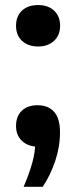

<svg xmlns="http://www.w3.org/2000/svg" viewBox="-20 -573 302 760"><path d="M73.5 166.5Q95.5 115 107.8 71.2Q120 27.5 120 -17L147.5 7.5H130.5Q91.5 7.5 67.5 -14.8Q43.5 -37 43.5 -74.5Q43.5 -113 66.5 -134.8Q89.5 -156.5 128.5 -156.5Q171.5 -156.5 194.5 -130Q217.5 -103.5 217.5 -49.5Q217.5 8 198.5 64.5Q179.5 121 149 166.5ZM131 -389Q91.5 -389 67.5 -411Q43.5 -433 43.5 -471Q43.5 -509 67 -531Q90.5 -553 131 -553Q171 -553 194.5 -530.5Q218 -508 218 -471Q218 -434 194 -411.5Q170 -389 131 -389Z"/></svg>

Font: Encode Sans SC SemiBold
Style: Regular
Weight: 600
Version: Version 3.002